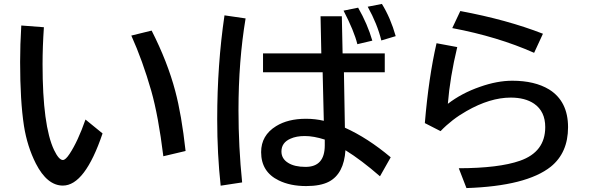

<svg xmlns="http://www.w3.org/2000/svg" viewBox="-20 -897 3036 978"><path d="M502.4 -217.3Q412.6 48.3 300.3 48.3Q220.2 48.3 162.6 -64Q118.7 -150.9 102.1 -255.4Q82.5 -382.3 82.5 -581.5Q82.5 -668 88.4 -767.1L203.6 -758.3Q196.8 -659.2 196.8 -569.8Q196.8 -256.3 255.4 -132.8Q279.8 -82 300.3 -82Q314 -82 334.5 -113.3Q376.5 -176.8 415.5 -288.1ZM812 -101.1Q786.6 -307.1 750.5 -434.1Q706.5 -587.9 648.9 -715.8L752.4 -741.2Q833.5 -581.5 872.6 -433.6Q904.8 -313.5 925.3 -127.9Z M1612.8 -814H1721.2L1725.1 -625H1939.9V-528.8H1731.9L1736.8 -246.6Q1853 -194.3 1970.2 -95.7L1915.5 1Q1820.8 -81.5 1739.7 -131.8Q1731.9 -12.2 1655.8 28.3Q1612.8 50.8 1539.6 50.8Q1458.5 50.8 1399.9 22Q1310.1 -21.5 1310.1 -122.1Q1310.1 -207.5 1386.2 -254.4Q1446.8 -292 1538.6 -292Q1585.4 -292 1629.4 -281.7L1623.5 -528.8H1319.8V-625H1616.7ZM1634.3 -186Q1577.6 -204.1 1532.7 -204.1Q1489.7 -204.1 1460.4 -190.9Q1413.6 -170.9 1413.6 -125.5Q1413.6 -88.4 1447.8 -67.4Q1480 -46.9 1536.6 -46.9Q1634.3 -46.9 1634.3 -156.7ZM1104 48.8Q1086.4 -112.3 1086.4 -290Q1086.4 -567.4 1123.5 -818.8L1231 -803.2Q1194.8 -586.4 1194.8 -334.5Q1194.8 -149.4 1213.4 32.2ZM1800.3 -671.9Q1783.7 -739.3 1730 -842.8L1804.2 -857.9Q1852.1 -774.4 1876.5 -689.9ZM1922.4 -690.9Q1901.9 -774.9 1853 -862.8L1925.3 -877Q1969.2 -806.2 1995.6 -712.9Z M2700.7 -627.9Q2516.1 -710 2283.7 -753.9L2324.7 -840.8Q2563 -796.4 2745.6 -725.1ZM2144 -270Q2163.6 -503.4 2203.6 -676.8L2309.1 -657.2Q2272 -502.9 2261.2 -368.2Q2331.5 -422.4 2424.3 -454.6Q2512.2 -485.8 2589.4 -485.8Q2703.6 -485.8 2776.9 -441.4Q2873.5 -381.3 2873.5 -249Q2873.5 -119.1 2785.6 -47.9Q2661.6 50.8 2356 61L2316.9 -40Q2521 -40.5 2628.4 -78.1Q2757.3 -123 2757.3 -249.5Q2757.3 -329.6 2700.7 -368.7Q2654.8 -399.9 2581.5 -399.9Q2476.1 -399.9 2356 -331.1Q2281.7 -289.1 2224.1 -229Z"/></svg>

Font: UDEV Gothic 35
Style: Bold
Weight: 700
Version: v2.1.0; ttfautohint (v1.8.4.7-5d5b-dirty) -l 6 -r 45 -G 200 